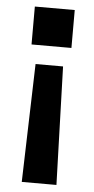

<svg xmlns="http://www.w3.org/2000/svg" viewBox="-52 -600 379 772"><g transform="rotate(5 137.5 -214.5)"><path d="M66 139 80 -338H191L206 139ZM57 -415V-568H218V-415Z"/></g></svg>

Font: Host Grotesk Light
Style: Bold
Weight: 700
Version: Version 1.003